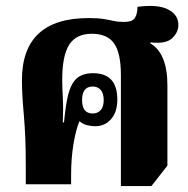

<svg xmlns="http://www.w3.org/2000/svg" viewBox="-20 -622 633 648"><path d="M388 6V-369Q388 -443 365 -475.5Q342 -508 290 -508Q237 -508 213.5 -471Q190 -434 190 -353Q190 -329 192 -292Q194 -255 192 -209H196Q202 -271 210 -302Q218 -333 231 -349Q251 -375 294 -375Q376 -375 376 -286Q376 -244 355 -220Q334 -196 301 -196Q288 -196 274 -199.5Q260 -203 248 -213Q236 -184 228 -136Q220 -88 220 -32V0H67V-68Q67 -161 60.5 -233Q54 -305 54 -351Q54 -561 279 -561Q310 -561 329 -558Q348 -555 363 -551.5Q378 -548 399 -548Q428 -548 436 -562.5Q444 -577 444 -599Q513 -608 547.5 -590Q582 -572 582 -538Q582 -513 561 -493Q540 -473 488 -479L487 -476Q545 -442 545 -334V-63L491 6ZM293 -239Q310 -239 320 -250.5Q330 -262 330 -284Q330 -307 320 -318.5Q310 -330 293 -330Q257 -330 257 -284Q257 -239 293 -239Z"/></svg>

Font: Noto Serif Thai Condensed Black
Style: Regular
Weight: 900
Width: 3
Designer: Monotype Design Team
Foundry: Monotype Imaging Inc.
Version: Version 2.002; ttfautohint (v1.8.4.7-5d5b)